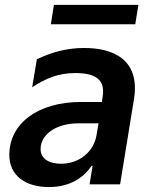

<svg xmlns="http://www.w3.org/2000/svg" viewBox="-20 -747 616 778"><path d="M540.8 -727.3H198.5L186.1 -648.8H528.1ZM178.3 11C261.4 11 317.8 -25.6 350.9 -74.9H355.1L343 0H466.6L522.7 -343.8C549.7 -508.5 435.4 -552.6 320.7 -552.6C254.6 -552.6 191.1 -536.9 129.3 -506.7L110.4 -393.5C165.5 -429 214.5 -451 286.6 -451C384.2 -451 403.8 -410.2 396.3 -358.3L392.8 -333.8H307.9C134.9 -333.8 17.8 -247.5 17.8 -119.3C17.8 -34.8 83.8 11 178.3 11ZM227.3 -83.5C177.6 -83.5 144.2 -104.8 144.5 -143.1C144.2 -200.3 205.3 -247.2 297.2 -247.2H379.3L371.1 -199.2C360.1 -133.2 302.6 -83.5 227.3 -83.5Z"/></svg>

Font: TID UI Semi Bold
Style: Italic
Weight: 600
Italic angle: -9.39999°
Designer: The TID Project Authors
Foundry: Bakken & Bæck
Version: Version 1.001;hotconv 1.0.109;makeotfexe 2.5.65596